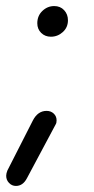

<svg xmlns="http://www.w3.org/2000/svg" viewBox="-30 -470 307 627"><path d="M91.8 -394Q91.8 -418.5 108.4 -434.3Q125 -450.2 147 -450.2Q167 -450.2 179.4 -436.8Q191.9 -423.3 191.9 -403.8Q191.9 -380.4 175 -365.2Q158.2 -350.1 136.2 -350.1Q117.2 -350.1 104.5 -362.5Q91.8 -375 91.8 -394ZM151.9 -64Q154.8 -68.4 154.8 -77.1Q154.8 -90.3 145.5 -99.1Q136.2 -107.9 122.1 -107.9Q93.3 -107.9 77.1 -76.2L-5.9 86.9Q-9.8 96.7 -9.8 104Q-9.8 117.7 -0.5 127.4Q8.8 137.2 22 137.2Q44.9 137.2 58.1 111.8Z"/></svg>

Font: BPreplay
Style: Italic
Weight: 400
Italic angle: -6°
Designer: Magenta/George Triantafyllakos
Foundry: Magenta/George Triantafyllakos
Version: Version 1.00